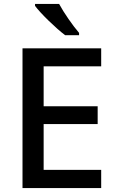

<svg xmlns="http://www.w3.org/2000/svg" viewBox="-20 -961 597 981"><path d="M282 -941H159V-931C186 -894 265 -817 313 -781H384V-793C352 -830 306 -896 282 -941ZM497 0V-93H203V-327H479V-418H203V-622H497V-714H95V0Z"/></svg>

Font: Noto Sans Bamum Medium
Style: Regular
Weight: 500
Designer: Monotype Design Team
Foundry: Monotype Imaging Inc.
Version: Version 2.002